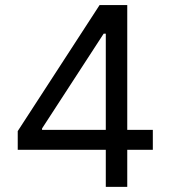

<svg xmlns="http://www.w3.org/2000/svg" viewBox="-20 -727 664 747"><path d="M49 -216.9 367.4 -707.2H419.9V-596H383.3L143.6 -227.2V-221.7H574.6V-144.3H49ZM391.6 -166.4V-200.3V-707.2H475.1V0H391.6Z"/></svg>

Font: Pretendard Variable
Style: Regular
Weight: 400
Designer: Base glyphs from Inter by Rasmus Andersson; Hangul glyphs from Noto Sans CJK(Source Han Sans) by Jang Soo-young and Kang
Foundry: Kil Hyung-jin
Version: Version 1.100;FEAKit 1.0